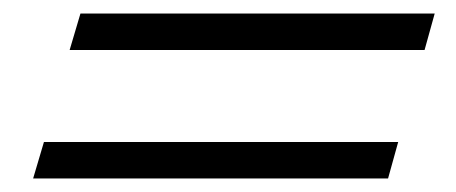

<svg xmlns="http://www.w3.org/2000/svg" viewBox="-20 -427 675 284"><path d="M45 -217 29 -163H554L569 -217ZM83 -353H608L623 -407H99Z"/></svg>

Font: Nyght Serif Bold Italic
Style: Regular
Weight: 700
Italic angle: -16°
Designer: Maksym Kobuzan
Version: Version 0.410;Glyphs 3.1.2 (3151)